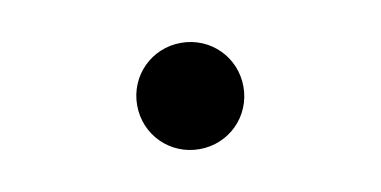

<svg xmlns="http://www.w3.org/2000/svg" viewBox="-35 -254 670 338"><g transform="rotate(-10 300.0 -85.0)"><path d="M205 -85C205 -32 247 10 300 10C353 10 395 -32 395 -85C395 -138 353 -180 300 -180C247 -180 205 -138 205 -85Z"/></g></svg>

Font: CommitMono
Style: Bold
Weight: 700
Monospace: yes
Designer: Eigil Nikolajsen
Foundry: Eigil Nikolajsen
Version: Version 1.143